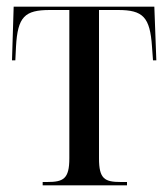

<svg xmlns="http://www.w3.org/2000/svg" viewBox="-20 -556 504 576"><path d="M108 0H361V-10H343C294 -10 277 -19 277 -81V-526H334C409 -526 430 -505 436 -416L439 -375H449L443 -536H21L16 -375H26L28 -416C33 -506 54 -526 130 -526H188V-81C188 -19 170 -10 121 -10H108Z"/></svg>

Font: Noto Serif Display Condensed
Style: Regular
Weight: 400
Width: 3
Designer: Monotype Design Team
Foundry: Monotype Imaging Inc.
Version: Version 2.009